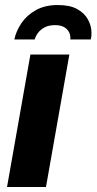

<svg xmlns="http://www.w3.org/2000/svg" viewBox="-20 -744 384 764"><path d="M8 0 101 -527H256L163 0ZM210 -724Q258 -724 287 -708Q316 -692 330 -666.5Q344 -641 344 -613Q344 -607 343.5 -600.5Q343 -594 341 -587H260Q261 -605 254 -617.5Q247 -630 233.5 -637Q220 -644 199 -644Q174 -644 157.5 -635Q141 -626 131.5 -613.5Q122 -601 118 -587H37Q44 -620 65 -651.5Q86 -683 122.5 -703.5Q159 -724 210 -724Z"/></svg>

Font: Archivo SemiCondensed ExtraBold
Style: Italic
Weight: 800
Width: 4
Italic angle: -10°
Designer: Hector Gatti
Foundry: Omnibus-Type
Version: Version 2.001